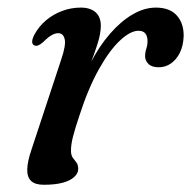

<svg xmlns="http://www.w3.org/2000/svg" viewBox="-20 -488 516 518"><path d="M72.5 -365.5Q66.5 -368.5 66.8 -376Q67 -383.5 73 -395Q85 -417 104.2 -433.2Q123.5 -449.5 147.8 -458.5Q172 -467.5 198 -467.5Q223.5 -467.5 237.8 -455Q252 -442.5 252 -418.5Q252 -397.5 243.2 -370Q234.5 -342.5 222.8 -312.5Q211 -282.5 201.5 -255.2Q192 -228 190.5 -208L182.5 -209Q198.5 -268 223 -315.8Q247.5 -363.5 277 -397.2Q306.5 -431 338 -449.2Q369.5 -467.5 400.5 -467.5Q438 -467.5 457 -446.2Q476 -425 475.5 -390.5Q474.5 -364 465 -345.2Q455.5 -326.5 440.8 -316.5Q426 -306.5 408.5 -306.5Q389.5 -306.5 380.5 -315.5Q371.5 -324.5 371.5 -336Q371.5 -347 374.8 -356.8Q378 -366.5 378 -377.5Q378 -390 372.2 -397.5Q366.5 -405 353.5 -405Q332 -405 303.8 -378.8Q275.5 -352.5 246.8 -301.2Q218 -250 193.5 -174Q182 -139.5 176.8 -118.8Q171.5 -98 171.5 -81.5Q171.5 -69.5 176.2 -62.8Q181 -56 186 -49.8Q191 -43.5 191 -32Q191 -20.5 180.2 -10.5Q169.5 -0.5 149 5Q128.5 10.5 98 10.5Q75 10.5 64 0.2Q53 -10 53.5 -31.2Q54 -52.5 65 -84.5L145 -327Q158.5 -366.5 154.5 -382.5Q150.5 -398.5 137 -398.5Q129 -398.5 119.5 -393.2Q110 -388 96.5 -374.5Q88.5 -367.5 83 -365.5Q77.5 -363.5 72.5 -365.5Z"/></svg>

Font: Fraunces
Style: Italic
Weight: 400
Italic angle: -16°
Version: Version 1.000;[b76b70a41]